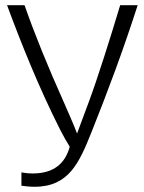

<svg xmlns="http://www.w3.org/2000/svg" viewBox="-20 -710 552 735"><path d="M7 -690C60 -547 128 -376 211 -212C222 -191 234 -169 247 -148C229 -84 186 -46 105 -46C88 -46 73 -48 62 -50V1C77 3 94 5 112 5C245 5 284 -89 331 -206C394 -364 451 -516 507 -690H440C404 -570 352 -405 320 -320L275 -199C264 -229 235 -294 222 -324C165 -451 113 -578 74 -690Z"/></svg>

Font: Repo Light
Style: Regular
Weight: 300
Designer: Stefan Peev
Foundry: Context Ltd
Version: Version 001.502